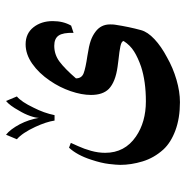

<svg xmlns="http://www.w3.org/2000/svg" viewBox="-10 -416 617 637"><g transform="rotate(-90 298.5 -97.5)"><path d="M512 -89Q536 -71 536 -41Q536 -29 535 -24Q528 22 517 62Q511 84 487 106.5Q463 129 427 148Q392 168 352.5 179.5Q313 191 278 191Q225 191 184.5 176Q144 161 121 136Q93 105 81.5 67Q70 29 70 -7Q70 -19 73 -44.5Q76 -70 87 -103Q102 -150 127 -177L143 -171Q141 -166 132 -146.5Q123 -127 116.5 -103.5Q110 -80 110 -57Q110 8 164 45Q212 78 281 78Q347 78 396 62Q425 52 446 39Q467 26 481 4Q480 -3 463.5 -6.5Q447 -10 418 -13L395 -16Q345 -23 322 -45Q302 -65 302 -104Q302 -135 314.5 -171.5Q327 -208 349 -240Q374 -277 405.5 -299Q437 -321 470 -321Q506 -321 526.5 -295Q547 -269 547 -231Q547 -196 532 -170L508 -162Q509 -197 499 -211.5Q489 -226 465 -226Q436 -226 412.5 -208.5Q389 -191 357 -154Q357 -135 374 -128.5Q391 -122 432 -116Q465 -111 482 -105Q499 -99 512 -89ZM297 -350Q279 -335 260 -295Q242 -260 235 -225H217Q213 -252 196 -289Q176 -332 155 -350L170 -386Q188 -372 205 -340Q220 -311 226 -277Q226 -288 232.5 -306.5Q239 -325 250 -343Q267 -374 282 -386Z"/></g></svg>

Font: Katibeh
Style: Regular
Weight: 400
Designer: Arabic design by Kourosh Beigpour, Latin design by Eduardo Tunni, engineering by Lasse Fister
Version: Version 1.0010g